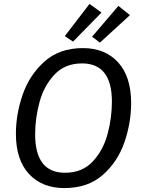

<svg xmlns="http://www.w3.org/2000/svg" viewBox="-20 -946 726 978"><path d="M648 -421Q648 -320 613.5 -220.5Q579 -121 503 -54.5Q427 12 308 12Q194 12 127.5 -60Q61 -132 61 -265Q61 -364 95.5 -464Q130 -564 206.5 -632.5Q283 -701 402 -701Q516 -701 582 -628Q648 -555 648 -421ZM159 -262Q159 -66 311 -66Q399 -66 452.5 -123.5Q506 -181 528 -263.5Q550 -346 550 -428Q550 -623 398 -623Q311 -623 257.5 -566Q204 -509 181.5 -426.5Q159 -344 159 -262ZM497 -882 352 -734 310 -762 436 -926ZM642 -869 489 -729 449 -759 583 -916Z"/></svg>

Font: Fira Sans
Style: Italic
Weight: 400
Italic angle: -8°
Designer: bBox Type GmbH & Carrois Corporate GbR & Edenspiekermann AG
Foundry: bBox Type GmbH & Carrois Corporate GbR & Edenspiekermann AG
Version: Version 4.301